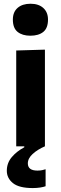

<svg xmlns="http://www.w3.org/2000/svg" viewBox="-20 -762 318 1000"><path d="M64.5 0V-499L214 -503.5V0ZM138 -576Q96.5 -576 71.8 -595.8Q47 -615.5 47 -660Q47 -699.5 71.8 -721Q96.5 -742.5 139 -742.5Q181.5 -742.5 205.8 -720.2Q230 -698 230 -660Q230 -615.5 205.5 -595.8Q181 -576 138 -576ZM150.5 217.5Q79.5 217.5 47.5 191.8Q15.5 166 15.5 127.5Q15.5 87 41.2 56.5Q67 26 106.5 5V-24L183.5 -32.5L214 0Q175 17 150 40Q125 63 125 89Q125 126.5 175 126.5Q190 126.5 200.5 124Q211 121.5 217.5 119.5V208Q206.5 212 188.5 214.8Q170.5 217.5 150.5 217.5Z"/></svg>

Font: Heraclito
Style: Bold
Weight: 700
Designer: Kostas Bartsokas (font) & Cristiano Sobral (main changes)
Foundry: Kostas Bartsokas (font) & Cristiano Sobral (main changes)
Version: Version 1.00;July 8, 2020;FontCreator 13.0.0.2655 64-bit